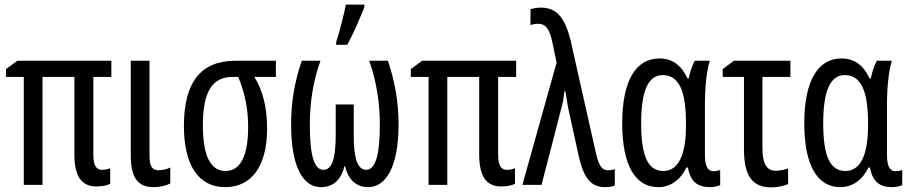

<svg xmlns="http://www.w3.org/2000/svg" viewBox="-20 -800 3935 831"><path d="M422 -65C396 -65 384 -84 384 -132V-467H462V-537H55L6 -501V-467H83V0H164V-467H302V-131C302 -38 332 7 397 7C421 7 444 3 457 -5V-72C446 -67 433 -65 422 -65Z M627 -537H546V-128C546 -31 576 10 645 10C672 10 697 4 717 -6V-75C707 -69 684 -63 666 -63C638 -63 627 -81 627 -129Z M1136 -243C1136 -333 1118 -408 1081 -467H1174V-537H999C849 -537 776 -444 776 -255C776 -85 839 10 955 10C1068 10 1136 -80 1136 -243ZM858 -258C858 -402 898 -467 986 -467H1011C1040 -398 1054 -328 1054 -251C1054 -126 1021 -60 956 -60C892 -60 858 -124 858 -258Z M1435 -606H1483C1510 -655 1538 -721 1557 -769V-780H1477C1472 -751 1446 -648 1435 -618ZM1659 -537H1578C1609 -450 1624 -355 1624 -260C1624 -130 1605 -65 1565 -65C1527 -66 1511 -113 1511 -215V-348H1433V-215C1433 -114 1417 -65 1380 -65C1339 -65 1321 -129 1321 -261C1321 -359 1336 -451 1367 -537H1286C1254 -442 1240 -358 1240 -260C1240 -87 1287 10 1369 10C1423 10 1457 -23 1471 -81H1473C1487 -23 1522 10 1573 10C1655 10 1705 -87 1705 -260C1705 -357 1690 -445 1659 -537Z M2174 -65C2148 -65 2136 -84 2136 -132V-467H2214V-537H1807L1758 -501V-467H1835V0H1916V-467H2054V-131C2054 -38 2084 7 2149 7C2173 7 2196 3 2209 -5V-72C2198 -67 2185 -65 2174 -65Z M2241 0H2324L2413 -345C2418 -365 2421 -385 2423 -405H2427C2432 -373 2438 -335 2446 -301L2486 -119C2507 -31 2537 10 2598 10C2614 10 2629 8 2641 3V-68C2633 -65 2623 -63 2612 -63C2585 -63 2572 -83 2560 -134L2449 -628C2424 -725 2389 -767 2321 -767C2304 -767 2289 -764 2276 -760V-691C2285 -695 2296 -697 2309 -697C2345 -697 2359 -669 2370 -620L2389 -529Z M2829 10C2881 10 2924 -20 2951 -75H2957C2969 -14 2998 10 3054 10C3068 10 3089 6 3097 1V-64C3088 -61 3078 -59 3067 -59C3043 -59 3031 -82 3031 -129V-349C3031 -427 3039 -494 3052 -537H2987C2976 -518 2966 -487 2961 -460H2956C2929 -518 2890 -547 2834 -547C2733 -547 2673 -452 2673 -267C2673 -85 2729 10 2829 10ZM2851 -60C2785 -60 2755 -123 2755 -266C2755 -401 2783 -475 2848 -475C2917 -475 2949 -410 2949 -267V-256C2949 -129 2916 -60 2851 -60Z M3401 -537H3156L3108 -501V-467H3200V-153C3200 -41 3235 11 3318 11C3342 11 3376 5 3391 -4V-71C3373 -65 3355 -61 3336 -61C3298 -61 3280 -93 3280 -158V-467H3401Z M3617 10C3669 10 3712 -20 3739 -75H3745C3757 -14 3786 10 3842 10C3856 10 3877 6 3885 1V-64C3876 -61 3866 -59 3855 -59C3831 -59 3819 -82 3819 -129V-349C3819 -427 3827 -494 3840 -537H3775C3764 -518 3754 -487 3749 -460H3744C3717 -518 3678 -547 3622 -547C3521 -547 3461 -452 3461 -267C3461 -85 3517 10 3617 10ZM3639 -60C3573 -60 3543 -123 3543 -266C3543 -401 3571 -475 3636 -475C3705 -475 3737 -410 3737 -267V-256C3737 -129 3704 -60 3639 -60Z"/></svg>

Font: Noto Sans UI Condensed
Style: Regular
Weight: 400
Width: 3
Designer: Monotype Design Team
Foundry: Monotype Imaging Inc.
Version: Version 1.901